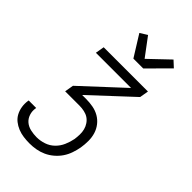

<svg xmlns="http://www.w3.org/2000/svg" viewBox="-292 -866 1184 1184"><g transform="rotate(45 300.0 -274.0)"><path d="M217 223Q190 223 164 219.5Q138 216 114.5 206.5Q91 197 71.5 181.5Q52 166 40.5 144Q29 122 25 96.5Q21 71 25 44L26 39H91V42Q86 70 94.5 95.5Q103 121 122 137Q141 153 167.5 159Q194 165 221 165Q252 165 283.5 154.5Q315 144 338.5 121Q362 98 375 68Q388 38 394 7Q397 -14 397.5 -35.5Q398 -57 393 -76.5Q388 -96 376.5 -113Q365 -130 349 -140.5Q333 -151 312 -155.5Q291 -160 270 -160H145L155 -218L418 -462H111L121 -520H507L497 -462L235 -218H270Q301 -218 330.5 -212.5Q360 -207 385 -192.5Q410 -178 428 -155Q446 -132 454.5 -104Q463 -76 463 -45Q463 -14 458 17Q453 44 443.5 72Q434 100 417.5 124.5Q401 149 377.5 169Q354 189 327.5 201Q301 213 273 218Q245 223 217 223ZM300 -600 214 -738 261 -767 350 -648 479 -771 519 -734 386 -600Z"/></g></svg>

Font: Iosevka Aile Light Oblique
Style: Regular
Weight: 300
Italic angle: -9°
Designer: Belleve Invis
Foundry: Belleve Invis
Version: Version 31.1.0; ttfautohint (v1.8.4)